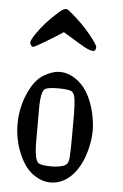

<svg xmlns="http://www.w3.org/2000/svg" viewBox="-54 -801 538 840"><g transform="rotate(5 215.0 -381.0)"><path d="M199.2 0Q164.1 0 130.9 -21.5Q88.9 -46.9 61.5 -109.9Q34.2 -172.9 34.2 -242.2Q34.2 -311.5 61 -374.5Q87.9 -437.5 127 -461.4Q166 -485.4 199.7 -485.4Q233.4 -485.4 265.6 -464.8Q330.1 -423.8 354.5 -320.3Q364.3 -277.3 364.3 -242.2Q364.3 -207 354.5 -165Q336.9 -89.8 295.9 -44.9Q253.9 0 199.2 0ZM122.1 -176.8Q122.1 -87.9 142.6 -78.1Q157.2 -70.3 199.2 -70.3Q202.1 -70.3 205.1 -70.3Q252 -72.3 265.6 -87.9Q273.4 -97.7 274.4 -122.1Q276.4 -147.5 276.4 -213.9V-307.6Q276.4 -335 273.4 -366.7Q270.5 -398.4 255.9 -406.2Q240.2 -413.1 199.2 -413.1Q158.2 -413.1 142.6 -406.2Q122.1 -397.5 122.1 -317.4Q122.1 -313.5 122.1 -309.6ZM58.6 -599.6V-602.5Q58.6 -613.3 78.1 -641.6Q116.2 -697.3 170.9 -744.1Q190.4 -761.7 201.2 -761.7Q202.1 -761.7 205.6 -761.7Q209 -761.7 229.5 -744.1Q277.3 -704.1 312.5 -660.6Q347.7 -617.2 347.7 -607.4Q347.7 -586.9 330.1 -589.8Q311.5 -592.8 277.8 -613.8Q244.1 -634.8 201.2 -660.2Q181.6 -646.5 132.8 -617.2Q80.1 -585 72.3 -584.5Q64.5 -584 58.6 -599.6Z"/></g></svg>

Font: Semi-Sweet
Style: Book
Weight: 400
Designer: Walter E Stewart
Version: 0.5